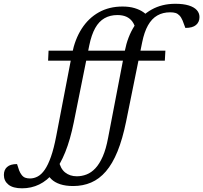

<svg xmlns="http://www.w3.org/2000/svg" viewBox="-188 -751 1073 1014"><path d="M685.5 -483.5 682.5 -430.5H66L68.5 -483.5ZM192.5 -466.5Q207.5 -543.5 243.5 -599.5Q279.5 -655.5 334 -686Q388.5 -716.5 459 -716.5Q495.5 -716.5 522.8 -708.2Q550 -700 569 -686.8Q588 -673.5 598 -657.5L528.5 -595Q523.5 -620 511 -637Q498.5 -654 479 -662.8Q459.5 -671.5 432 -671.5Q393.5 -671.5 364 -654.8Q334.5 -638 314.8 -602.8Q295 -567.5 283.5 -511.5L201.5 -104Q183 -13 156.5 52.8Q130 118.5 95.5 160.8Q61 203 19.2 223.2Q-22.5 243.5 -71.5 243.5Q-119.5 243.5 -143.5 224Q-167.5 204.5 -167.5 173Q-167.5 146 -150.5 130.8Q-133.5 115.5 -98 115.5Q-92.5 134.5 -87 148.8Q-81.5 163 -73.5 173Q-65.5 183.5 -54.8 187.5Q-44 191.5 -29.5 191.5Q-8.5 191.5 11.2 181Q31 170.5 48.5 145.2Q66 120 81.2 76.5Q96.5 33 109 -32.5ZM471 -481.5Q486 -558 522 -614Q558 -670 612.8 -700.5Q667.5 -731 738 -731Q780.5 -731 808.8 -722.2Q837 -713.5 851.2 -697.8Q865.5 -682 865.5 -661Q865.5 -634.5 847.2 -619Q829 -603.5 791 -603.5Q783.5 -625.5 776.2 -642.8Q769 -660 759.5 -669.5Q750.5 -679 739 -682.5Q727.5 -686 711 -686Q672 -686 642.8 -669.2Q613.5 -652.5 593.5 -617Q573.5 -581.5 562.5 -526L478 -109Q459 -16 432.5 49Q406 114 371.2 154.2Q336.5 194.5 293.2 213Q250 231.5 198.5 231.5Q159 231.5 130 222Q101 212.5 82.8 194.8Q64.5 177 56.5 152.5L122 96Q130.5 139.5 156 159.8Q181.5 180 217.5 180Q244.5 180 269.5 170.2Q294.5 160.5 316 137.5Q337.5 114.5 354.8 75.2Q372 36 383 -23.5Z"/></svg>

Font: Newsreader 10pt
Style: Italic
Weight: 400
Italic angle: -17°
Version: Version 1.003